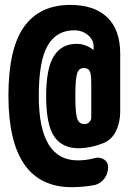

<svg xmlns="http://www.w3.org/2000/svg" viewBox="-20 -655 540 790"><path d="M355.5 -173.8V-309.6Q355.5 -350.6 349.1 -362.8Q342.8 -375 323.7 -375Q304.7 -375 297.4 -353Q290 -331.1 290 -259.8Q290 -187.5 297.9 -166Q305.7 -144.5 327.1 -144.5Q341.8 -144.5 348.6 -154.3Q355.5 -160.2 355.5 -173.8ZM269.5 -634.8Q368.2 -634.8 421.4 -583.5Q474.6 -532.2 474.6 -434.6V-195.3Q474.6 -151.4 457 -115.2Q439.5 -79.1 403.3 -65.4Q355.5 -45.9 304.7 -44.9Q235.4 -44.9 202.6 -93.8Q169.9 -142.6 169.9 -259.8Q169.9 -374 201.7 -424.3Q233.4 -474.6 294.9 -474.6Q331.1 -474.6 362.3 -451.2L363.3 -450.2H364.3Q365.2 -450.2 365.2 -451.2V-464.8Q365.2 -491.2 341.8 -510.7Q318.4 -530.3 285.2 -530.3Q212.9 -530.3 176.3 -467.8Q139.6 -405.3 139.6 -259.8Q139.6 4.9 299.8 4.9Q336.9 4.9 371.1 -4.9Q390.6 -9.8 407.7 1Q424.8 11.7 424.8 32.2Q424.8 59.6 409.2 80.1Q393.6 100.6 369.1 106.4Q322.3 115.2 275.4 115.2Q15.6 115.2 14.6 -259.8Q14.6 -454.1 78.6 -544.4Q142.6 -634.8 269.5 -634.8Z"/></svg>

Font: Rounded-X Mgen+ 1m bold
Style: Bold
Weight: 700
Designer: [Source Han Sans]
Ryoko NISHIZUKA  (kana & ideographs); Paul D. Hunt (Latin, Greek & Cyrillic); Wenlong ZHANG  (bopomofo
Version: Version 1.059.20150602